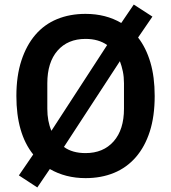

<svg xmlns="http://www.w3.org/2000/svg" viewBox="-20 -771 752 844"><path d="M356 12Q268 12 199 -28L144 53L63 0L126 -92Q52 -184 52 -349Q52 -437 74 -504.5Q96 -572 135.5 -618Q175 -664 231 -687Q287 -710 356 -710Q445 -710 513 -670L568 -751L650 -698L587 -606Q622 -561 641 -497Q660 -433 660 -349Q660 -260 638.5 -193Q617 -126 577 -80Q537 -34 481 -11Q425 12 356 12ZM188 -293Q188 -238 206 -196L451 -573Q413 -600 356 -600Q278 -600 233 -548.5Q188 -497 188 -405ZM525 -405Q525 -433 520 -457Q515 -481 507 -502L261 -125Q298 -98 356 -98Q434 -98 479.5 -149.5Q525 -201 525 -293Z"/></svg>

Font: IBM Plex Sans Thai Looped SemiBold
Style: Regular
Weight: 600
Designer: Mike Abbink, Paul van der Laan, Pieter van Rosmalen, Ben Mitchell, Mark Frömberg
Foundry: Bold Monday
Version: Version 1.1